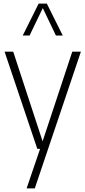

<svg xmlns="http://www.w3.org/2000/svg" viewBox="-20 -828 475 1068"><path d="M382 -540.5H430L173.5 220H128L203 0H187.5L5.5 -540.5H53.5L217 -42ZM329 -630.5H291L218 -783L144.5 -630.5H106.5L195 -808H240.5Z"/></svg>

Font: Encode Sans Condensed ExLight
Style: Regular
Weight: 275
Width: 3
Designer: Multiple Designers
Foundry: Impallari Type
Version: Version 2.000